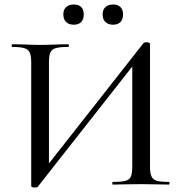

<svg xmlns="http://www.w3.org/2000/svg" viewBox="-20 -822 808 855"><path d="M632 -634Q638 -634 643 -632Q648 -630 648 -627V-81Q648 -51 654.5 -36.5Q661 -22 678 -17Q695 -12 732 -12Q735 -12 735 -6Q735 0 732 0Q700 0 681 -1L609 -2L530 -1Q513 0 483 0Q480 0 480 -6Q480 -12 483 -12Q522 -12 539.5 -17Q557 -22 563 -36Q569 -50 569 -81V-555H592L148 10Q145 13 135 13Q119 13 119 6V-544Q119 -574 112.5 -588Q106 -602 88.5 -607.5Q71 -613 34 -613Q32 -613 32 -619Q32 -625 34 -625L87 -624Q133 -622 158 -622Q190 -622 236 -624L284 -625Q287 -625 287 -619Q287 -613 284 -613Q245 -613 227.5 -607.5Q210 -602 204 -588Q198 -574 198 -544V-65H175L619 -630Q622 -634 632 -634ZM262 -758Q262 -779 274.5 -790.5Q287 -802 309 -802Q330 -802 341.5 -790.5Q353 -779 353 -758Q353 -736 341.5 -724Q330 -712 309 -712Q287 -712 274.5 -724Q262 -736 262 -758ZM437 -758Q437 -779 449.5 -790.5Q462 -802 484 -802Q505 -802 516.5 -790.5Q528 -779 528 -758Q528 -736 516.5 -724Q505 -712 484 -712Q462 -712 449.5 -724Q437 -736 437 -758Z"/></svg>

Font: Cormorant Garamond Medium
Style: Regular
Weight: 500
Designer: Christian Thalmann (Catharsis Fonts)
Foundry: Catharsis Fonts
Version: Version 4.000